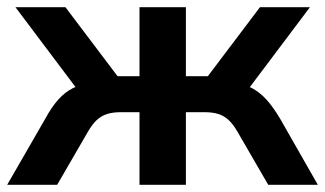

<svg xmlns="http://www.w3.org/2000/svg" viewBox="-20 -514 904 534"><path d="M0 0 106 -184Q124 -217 142.5 -237.5Q161 -258 183 -269Q205 -280 233 -283L211 -244L23 -494H162L307 -302H368V-494H497V-302H558L703 -494H842L654 -244L632 -283Q660 -280 681.5 -268.5Q703 -257 721.5 -236.5Q740 -216 759 -184L864 0H726L642 -145Q629 -168 616 -180Q603 -192 587 -197Q571 -202 548 -202H497V0H368V-202H317Q294 -202 278 -197Q262 -192 249 -180Q236 -168 223 -145L139 0Z"/></svg>

Font: Nunito Sans 10pt
Style: Bold
Weight: 700
Designer: Vernon Adams
Foundry: Vernon Adams
Version: Version 3.101;gftools[0.9.27]